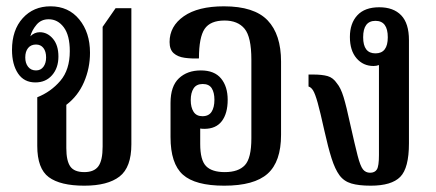

<svg xmlns="http://www.w3.org/2000/svg" viewBox="-20 -578 1381 608"><path d="M247 10Q171 10 134.5 -17Q98 -44 98 -116V-270Q141 -287 171 -322Q201 -357 201 -416Q201 -466 182 -491.5Q163 -517 134 -517Q110 -517 95.5 -499.5Q81 -482 76 -463Q89 -476 106 -476Q130 -476 147.5 -455.5Q165 -435 165 -399Q165 -363 145 -340Q125 -317 92 -317Q56 -317 37 -345.5Q18 -374 18 -420Q18 -483 52 -520.5Q86 -558 140 -558Q197 -558 231 -516.5Q265 -475 265 -411Q265 -362 246 -318Q227 -274 190 -246V-109Q190 -69 202.5 -51Q215 -33 247 -33Q278 -33 291.5 -51.5Q305 -70 305 -114V-493L346 -552H396V-121Q396 -48 358.5 -19Q321 10 247 10ZM94 -355Q109 -355 117.5 -366.5Q126 -378 126 -396Q126 -415 117.5 -426Q109 -437 94 -437Q78 -437 69 -426Q60 -415 60 -396Q60 -378 69 -366.5Q78 -355 94 -355Z M690 10Q598 10 559 -25Q520 -60 520 -144V-252Q520 -305 546.5 -330Q573 -355 616 -355Q659 -355 680 -329.5Q701 -304 701 -262Q701 -219 682.5 -194.5Q664 -170 627 -170Q620 -170 614 -171V-122Q614 -71 632.5 -52Q651 -33 692 -33Q735 -33 755.5 -55Q776 -77 776 -140V-389Q776 -461 754.5 -487Q733 -513 691 -513Q646 -513 628 -486.5Q610 -460 610 -393Q586 -392 564.5 -395Q543 -398 530 -409.5Q517 -421 517 -445Q517 -495 562 -526.5Q607 -558 689 -558Q785 -558 827.5 -513.5Q870 -469 870 -383V-151Q870 -66 827.5 -28Q785 10 690 10ZM621 -210Q641 -210 650 -224Q659 -238 659 -262Q659 -285 650.5 -298.5Q642 -312 622 -312Q602 -312 593 -298Q584 -284 584 -261Q584 -238 593 -224Q602 -210 621 -210Z M1154 10Q1116 10 1092.5 3Q1069 -4 1055 -23Q1041 -42 1030 -76.5Q1019 -111 1007 -165Q994 -224 986 -252.5Q978 -281 971.5 -291.5Q965 -302 957 -304V-342H971Q1000 -342 1017.5 -337Q1035 -332 1047 -314Q1059 -300 1068 -270.5Q1077 -241 1089 -185Q1104 -118 1112.5 -85Q1121 -52 1129.5 -41.5Q1138 -31 1152 -31Q1167 -31 1173.5 -41.5Q1180 -52 1180 -87V-372Q1172 -369 1163 -369Q1130 -369 1109 -393.5Q1088 -418 1088 -461Q1088 -504 1111.5 -529.5Q1135 -555 1181 -555Q1226 -555 1250.5 -529.5Q1275 -504 1275 -451V-124Q1275 -46 1247.5 -18Q1220 10 1154 10ZM1169 -409Q1208 -409 1208 -460Q1208 -512 1169 -512Q1130 -512 1130 -460Q1130 -409 1169 -409Z"/></svg>

Font: Noto Serif Thai ExtraCondensed Medium
Style: Regular
Weight: 500
Width: 2
Designer: Monotype Design Team
Foundry: Monotype Imaging Inc.
Version: Version 2.002; ttfautohint (v1.8.4.7-5d5b)